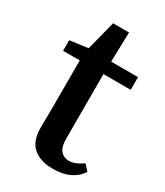

<svg xmlns="http://www.w3.org/2000/svg" viewBox="-151 -631 610 708"><g transform="rotate(30 154.5 -277.0)"><path d="M192 11Q139 11 108.5 -15Q78 -41 78 -99Q78 -118 78.5 -136.5Q79 -155 79 -182V-385H8V-430L120 -445L78 -412L117 -565H185L181 -421L180 -403V-109Q180 -75 193.5 -59.5Q207 -44 229 -44Q255 -44 287 -67L309 -43Q274 11 192 11ZM130 -385V-439H296V-385Z"/></g></svg>

Font: Lisu Bosa SemiBold
Style: Regular
Weight: 600
Designer: David Morse, Annie Olsen, Victor Gaultney, Frank Grießhammer (Latin)
Foundry: SIL International
Version: Version 2.000